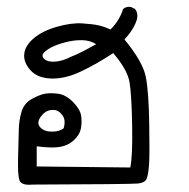

<svg xmlns="http://www.w3.org/2000/svg" viewBox="-20 -351 540 549"><path d="M73.2 176.8Q42 179.7 36.1 165.5Q30.3 151.4 31.7 100.1Q33.2 48.8 33.7 21Q34.2 -6.8 41.5 -31.2Q48.8 -55.7 70.8 -67.9Q92.8 -80.1 108.4 -83Q124 -85.9 146 -83Q168 -80.1 188.5 -59.6Q209 -39.1 211.9 -20.5Q214.8 -2 211.4 16.1Q208 34.2 191.9 49.3Q175.8 64.5 152.8 68.8Q129.9 73.2 85 67.4V125L352.5 127.9Q359.4 95.7 357.9 8.8Q356.4 -78.1 350.6 -114.7Q344.7 -151.4 303.7 -199.2Q254.9 -167 210 -146Q165 -125 126 -126.5Q86.9 -127.9 66.9 -150.4Q46.9 -172.9 49.3 -196.8Q51.8 -220.7 76.7 -241.7Q101.6 -262.7 142.6 -274.4Q183.6 -286.1 214.8 -284.2Q246.1 -282.2 262.7 -278.3Q279.3 -274.4 295.9 -266.6Q309.6 -280.3 318.4 -294.9Q327.1 -309.6 332 -325.2Q340.8 -333 354.5 -331.1L366.2 -325.2Q375 -314.5 372.1 -297.9Q364.3 -268.6 335.9 -238.3Q388.7 -173.8 397 -130.9Q405.3 -87.9 406.7 2.9Q408.2 93.8 406.2 119.6Q404.3 145.5 399.9 158.7Q395.5 171.9 373 173.8Q350.6 175.8 73.2 176.8ZM162.1 15.6Q166 2 164.1 -8.8Q162.1 -19.5 151.4 -29.3Q140.6 -39.1 124 -36.1Q107.4 -33.2 95.7 -16.1Q84 1 95.2 13.2Q106.4 25.4 128.4 25.4Q150.4 25.4 162.1 15.6ZM182.6 -188.5Q200.2 -195.3 218.8 -205.1Q237.3 -214.8 254.9 -224.6Q241.2 -233.4 224.6 -235.4Q208 -237.3 188 -234.4Q168 -231.4 145.5 -223.6Q123 -215.8 109.4 -204.1Q95.7 -192.4 106.4 -182.6Q117.2 -172.9 138.7 -174.8Q160.2 -176.8 182.6 -188.5Z"/></svg>

Font: NaikaiFont
Style: Regular
Weight: 400
Version: Version 1.67